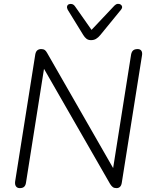

<svg xmlns="http://www.w3.org/2000/svg" viewBox="-20 -964 775 990"><path d="M82 6Q69 6 62.5 -3Q56 -12 58 -28L162 -684Q165 -699 173 -705Q181 -711 192 -711Q204 -711 210.5 -706.5Q217 -702 223 -691L579 -70H559L656 -683Q659 -698 667 -704.5Q675 -711 690 -711Q703 -711 709 -702Q715 -693 712 -677L608 -22Q606 -8 599 -1Q592 6 581 6Q569 6 562 1Q555 -4 548 -15L192 -635H211L114 -22Q112 -8 104.5 -1Q97 6 82 6ZM449 -757Q435 -757 425.5 -764.5Q416 -772 409 -784L329 -914Q324 -924 326 -931.5Q328 -939 335 -942Q342 -945 351 -943Q360 -941 367 -931L452 -810L570 -935Q578 -943 586.5 -944Q595 -945 601.5 -941Q608 -937 609.5 -930Q611 -923 604 -914L497 -783Q486 -770 475 -763.5Q464 -757 449 -757Z"/></svg>

Font: Nunito ExtraLight Light
Style: Italic
Weight: 300
Italic angle: -9°
Version: Version 3.602